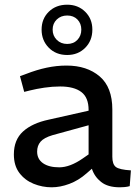

<svg xmlns="http://www.w3.org/2000/svg" viewBox="-20 -790 586 817"><path d="M200 7Q160 7 123 -8Q86 -23 62.5 -54Q39 -85 39 -133Q39 -195 78 -230.5Q117 -266 188 -281L357 -319V-322Q357 -375 326 -398.5Q295 -422 236 -422Q203 -422 169 -417Q135 -412 107 -405L83 -399L65 -466L90 -475Q136 -493 178.5 -502Q221 -511 263 -511Q350 -511 404 -465Q458 -419 458 -324V-123Q458 -91 473 -79.5Q488 -68 537 -65L532 2Q522 5 510.5 6Q499 7 490 7Q439 7 410.5 -15.5Q382 -38 371 -72L348 -52Q314 -22 275 -7.5Q236 7 200 7ZM232 -78Q255 -78 280 -87.5Q305 -97 331 -115L357 -133V-257L204 -215Q167 -204 152.5 -187Q138 -170 138 -145Q138 -113 163 -95.5Q188 -78 232 -78ZM266 -556Q218 -556 187.5 -587Q157 -618 157 -664Q157 -710 187.5 -740Q218 -770 266 -770Q312 -770 342.5 -740Q373 -710 373 -664Q373 -617 342.5 -586.5Q312 -556 266 -556ZM266 -603Q293 -603 309.5 -620.5Q326 -638 326 -664Q326 -690 309.5 -707Q293 -724 266 -724Q239 -724 221.5 -707Q204 -690 204 -664Q204 -638 221.5 -620.5Q239 -603 266 -603Z"/></svg>

Font: REM Medium
Style: Regular
Weight: 400
Version: Version 1.005;gftools[0.9.28]